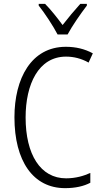

<svg xmlns="http://www.w3.org/2000/svg" viewBox="-20 -967 528 997"><path d="M279 -788H331C355 -833 399 -896 431 -938V-947H397C363 -909 336 -877 305 -837C277 -875 243 -918 214 -947H181V-938C212 -899 255 -834 279 -788ZM323 -673C363 -673 403 -663 440 -642L462 -690C420 -713 373 -724 322 -724C142 -724 55 -559 55 -358C55 -131 152 10 318 10C371 10 415 0 449 -18V-69C416 -54 374 -41 323 -41C190 -41 113 -165 113 -357C113 -528 179 -673 323 -673Z"/></svg>

Font: Noto Sans Kannada Condensed Light
Style: Regular
Weight: 300
Width: 3
Designer: Jelle Bosma - Monotype Design Team
Foundry: Monotype Imaging Inc.
Version: Version 2.005